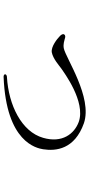

<svg xmlns="http://www.w3.org/2000/svg" viewBox="258 -754 485 1040"><g transform="rotate(90 500.0 -234.5)"><path d="M397 -12C752 -26 783 -191 789 -226C800 -296 789 -397 648 -447C508 -495 294 -348 242 -338C220 -334 201 -341 192 -343C184 -346 173 -349 167 -340C163 -334 167 -324 178 -315C190 -303 233 -268 264 -273C299 -280 333 -311 351 -324C372 -338 531 -458 641 -419C706 -395 757 -329 727 -226C694 -110 551 -39 397 -30C394 -30 383 -28 383 -20C384 -12 394 -12 397 -12Z"/></g></svg>

Font: Shippori Mincho
Style: Regular
Weight: 400
Designer: Bonji Tadano  Ryoko NISHIZUKA  (kana & ideographs); Frank Grießhammer (Latin, Greek & Cyrillic); Wenlong ZHANG  (bopomof
Foundry: Adobe Systems Incorporated
Version: Version 1.003;PS 1.001;hotconv 16.6.54;makeotf.lib2.5.65590